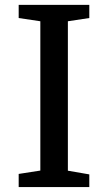

<svg xmlns="http://www.w3.org/2000/svg" viewBox="-20 -763 441 783"><path d="M56.2 0V-53.7L144.5 -67.4V-676.3L56.2 -689.5V-743.2H344.2V-689.5L256.8 -676.3V-66.9L344.2 -51.8V0Z"/></svg>

Font: HaufeMerriweather
Style: Regular
Weight: 400
Designer: Eben Sorkin ( eben@eyebytes.com )
Foundry: Eben Sorkin
Version: Version 1.56